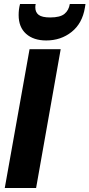

<svg xmlns="http://www.w3.org/2000/svg" viewBox="-20 -948 451 968"><path d="M4 0 129 -700H286L162 0ZM213 -744Q149 -744 111.5 -777.5Q74 -811 74 -872Q74 -886 75.5 -899Q77 -912 81 -928H160Q159 -924 158.5 -919.5Q158 -915 158 -911Q158 -886 175 -873Q192 -860 233 -860Q283 -860 305 -878Q327 -896 332 -928H411L408 -909Q395 -830 341 -787Q287 -744 213 -744Z"/></svg>

Font: Rethink Sans ExtraBold
Style: Italic
Weight: 800
Italic angle: -10°
Designer: The Rethink Sans project authors (Hans Thiessen). DM Sans designed by Colophon Foundry.
Foundry: Rethink Communications LLC
Version: Version 1.001